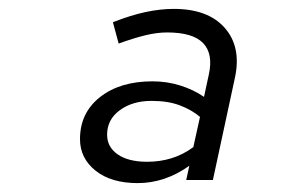

<svg xmlns="http://www.w3.org/2000/svg" viewBox="-20 -731 640 432"><path d="M290 -319Q230 -319 195 -347Q160 -375 160 -418Q160 -477 205 -512.5Q250 -548 323 -548Q356 -548 386 -538.5Q416 -529 439 -513L450 -564Q460 -610 437 -634Q414 -658 356 -658Q333 -658 306.5 -651.5Q280 -645 247 -633L234 -681Q275 -697 308 -704Q341 -711 371 -711Q448 -711 485.5 -668.5Q523 -626 509 -558L459 -326H399L406 -358Q351 -319 290 -319ZM311 -367Q340 -367 366 -375Q392 -383 415 -400L430 -468Q411 -484 384.5 -494Q358 -504 321 -504Q278 -504 249.5 -483Q221 -462 221 -428Q221 -400 245 -383.5Q269 -367 311 -367Z"/></svg>

Font: Red Hat Mono
Style: Italic
Weight: 400
Italic angle: -12°
Monospace: yes
Designer: Pentagram, MCKL
Foundry: MCKL
Version: Version 1.030